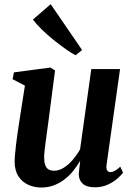

<svg xmlns="http://www.w3.org/2000/svg" viewBox="-20 -866 624 898"><path d="M172.5 11Q140 11 112 -1.8Q84 -14.5 66.5 -40.8Q49 -67 48.5 -108.5Q48.5 -125 50.5 -146.2Q52.5 -167.5 55.2 -191.5Q58 -215.5 61.5 -239Q65 -262.5 68 -283L96.5 -465.5L39 -495.5L45 -527.5L215.5 -550L237.5 -536.5L205 -286.5Q202 -266 199 -243.5Q196 -221 193.2 -199.8Q190.5 -178.5 188.5 -160.8Q186.5 -143 186.5 -131.5Q186.5 -108.5 191.5 -94.2Q196.5 -80 207 -73.8Q217.5 -67.5 234 -67.5Q256.5 -67.5 279 -82Q301.5 -96.5 321 -119.5Q340.5 -142.5 354.5 -167.5L407 -543H541.5L478.5 -96Q476 -78 481.2 -69.5Q486.5 -61 496 -61Q505.5 -61 516.2 -66.5Q527 -72 542.5 -86.5L555.5 -58.5Q547.5 -47 529 -30.8Q510.5 -14.5 483.5 -2.2Q456.5 10 423.5 10Q386 10 368 -5.8Q350 -21.5 348.5 -47.5Q348.5 -51 349 -58.2Q349.5 -65.5 350.5 -74.5Q351.5 -83.5 352.8 -93.2Q354 -103 355 -111L353.5 -111.5Q340 -89 322.5 -67Q305 -45 282.5 -27.5Q260 -10 232.8 0.5Q205.5 11 172.5 11ZM333.5 -607.5Q315 -617 287.2 -636.5Q259.5 -656 229.5 -680.2Q199.5 -704.5 174 -729.5Q148.5 -754.5 134 -774.5L217 -846.5L364 -632Z"/></svg>

Font: Merriweather 60pt
Style: Bold Italic
Weight: 700
Italic angle: -7.8°
Version: Version 2.101